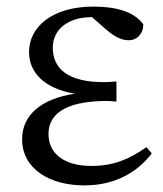

<svg xmlns="http://www.w3.org/2000/svg" viewBox="-20 -548 495 582"><path d="M424 -102C370 -64 322 -45 257 -45C175 -45 127 -82 127 -142C127 -193 164 -242 305 -242C311 -242 321 -241 333 -240V-301C322 -300 304 -299 295 -299C186 -299 140 -340 140 -403C140 -463 192 -496 257 -496H259L300 -460C328 -436 348 -426 370 -426C398 -426 416 -450 414 -475C384 -515 327 -528 263 -528C139 -528 68 -467 68 -390C68 -332 110 -280 207 -264C105 -249 47 -199 47 -126C47 -37 129 14 236 14C332 14 399 -29 440 -83Z"/></svg>

Font: Source Han Serif
Style: Regular
Weight: 400
Designer: Ryoko NISHIZUKA 西塚涼子 (kana & ideographs); Frank Grießhammer (Latin, Greek & Cyrillic); Wenlong ZHANG 张文龙 (bopomofo); San
Foundry: Adobe Systems Incorporated
Version: Version 1.001;PS 1.001;hotconv 16.6.54;makeotf.lib2.5.65590